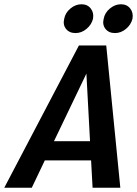

<svg xmlns="http://www.w3.org/2000/svg" viewBox="-65 -880 644 900"><path d="M369 0 362 -128H145L84 0H-45L305 -667H433L499 0ZM188 -218H357L340 -535ZM289 -725Q260 -725 244.5 -744.5Q229 -764 236 -792Q241 -820 265 -840Q289 -860 317 -860Q345 -860 360.5 -840Q376 -820 371 -792Q364 -764 340.5 -744.5Q317 -725 289 -725ZM474 -725Q445 -725 429.5 -744.5Q414 -764 421 -792Q426 -820 450 -840Q474 -860 502 -860Q530 -860 545.5 -840Q561 -820 556 -792Q549 -764 525.5 -744.5Q502 -725 474 -725Z"/></svg>

Font: Epunda Sans SemiBold
Style: Italic
Weight: 600
Italic angle: -12.0243°
Designer: Simon Atzbach
Foundry: typofactur
Version: Version 2.204; ttfautohint (v1.8.4.7-5d5b)